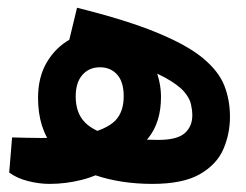

<svg xmlns="http://www.w3.org/2000/svg" viewBox="-20 -464 626 488"><path d="M106 3.4Q79.6 3.4 51.5 -3.7Q23.4 -10.7 3.4 -25.4L10.7 -114.7Q28.3 -114.3 47.9 -113.8Q67.4 -113.3 84 -113.3Q115.2 -113.3 144.8 -115Q174.3 -116.7 197.3 -122.6Q251 -135.3 272.7 -157.2Q294.4 -179.2 294.4 -219.2Q294.4 -255.9 277.8 -274.4Q261.2 -293 233.9 -293Q206.5 -293 189.5 -273.7Q172.4 -254.4 172.4 -218.8Q172.4 -176.8 196 -152.8Q219.7 -128.9 266.6 -118.7Q313.5 -108.4 382.3 -108.4Q430.2 -108.4 449.5 -125.5Q468.8 -142.6 468.8 -170.9Q468.8 -184.1 465.3 -199.5Q461.9 -214.8 447.3 -231.7Q432.6 -248.5 398.9 -267.1Q365.2 -285.6 305.4 -304.7Q245.6 -323.7 151.4 -343.3L175.8 -444.3Q301.3 -413.1 378.4 -381.3Q455.6 -349.6 495.8 -316.2Q536.1 -282.7 550.3 -246.1Q564.5 -209.5 564.5 -167.5Q564.5 -123.5 547.6 -84.7Q530.8 -45.9 487.8 -21.2Q444.8 3.4 367.2 3.4Q287.6 3.4 221.7 -18.8Q155.8 -41 116.2 -89.4Q76.7 -137.7 76.7 -215.3Q76.7 -268.1 99.1 -305.9Q121.6 -343.8 158.7 -364.3Q195.8 -384.8 240.2 -384.8Q291 -384.8 324 -358.9Q356.9 -333 373 -294.4Q389.2 -255.9 389.2 -217.3Q389.2 -153.3 356.7 -112.8Q324.2 -72.3 269 -40.5Q228 -17.1 187.5 -6.8Q147 3.4 106 3.4Z"/></svg>

Font: Cascadia Code Medium
Style: Regular
Weight: 500
Monospace: yes
Designer: Aaron Bell
Foundry: Saja Typeworks
Version: Version 2407.024